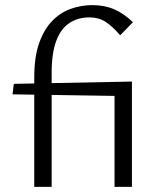

<svg xmlns="http://www.w3.org/2000/svg" viewBox="-20 -731 635 751"><path d="M114 0V-428Q114 -508 133 -562Q152 -616 184 -649Q216 -682 257 -696.5Q298 -711 341 -711Q389 -711 427 -694.5Q465 -678 500 -644L450 -593Q420 -628 393 -645.5Q366 -663 330 -663Q285 -663 251.5 -641Q218 -619 200 -571Q182 -523 182 -446V0ZM486 -355 29 -362 34 -403 496 -412ZM428 0V-383L496 -412V0Z"/></svg>

Font: Ysabeau Office
Style: Regular
Weight: 400
Designer: Christian Thalmann (Catharsis Fonts)
Version: Version 2.001;gftools[0.9.30]; featfreeze: tnum,lnum,ss02